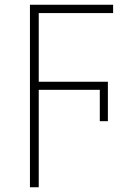

<svg xmlns="http://www.w3.org/2000/svg" viewBox="-20 -550 570 808"><path d="M106 238V-530H456V-495H143V-206H434V-40H400V-172H143V238Z"/></svg>

Font: Noto Sans Mono Condensed ExtraLight
Style: Regular
Weight: 200
Width: 3
Designer: Monotype Design Team
Foundry: Monotype Imaging Inc.
Version: Version 2.014; ttfautohint (v1.8.4.7-5d5b)